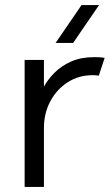

<svg xmlns="http://www.w3.org/2000/svg" viewBox="-20 -732 432 756"><path d="M369 -434Q363 -435 357.5 -435.5Q352 -436 345 -436Q290 -436 246.5 -408Q203 -380 178 -333Q153 -286 153 -228V4H77V-496H153V-391Q169 -420 195.5 -446.5Q222 -473 260.5 -490Q299 -507 351 -507Q362 -507 372 -506.5Q382 -506 392 -504ZM301 -712H370L268 -563H199Z"/></svg>

Font: Nata Sans
Style: Regular
Weight: 400
Designer: Daniel Uzquiano Cruz
Version: Version 1.001